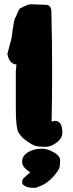

<svg xmlns="http://www.w3.org/2000/svg" viewBox="-20 -686 341 901"><path d="M132.3 195.2Q112.3 195.2 98.1 187.7Q84 180.1 84 171.4Q84 157.2 90.6 150.3Q97.2 143.4 107.2 135.3Q117.2 127.2 121.6 123Q116.7 119.2 106.9 111.7Q84 95 84 72.5Q84 32 141.6 16.2Q156.2 11.6 179 11.6Q201.7 11.6 231.9 28.5Q262.2 45.4 262.2 67.3Q262.2 89.2 259.3 99Q256.3 108.8 251 116.3Q206.5 180.1 152.3 192.2V195.2ZM123 -666 192.9 -663.6Q220.7 -663.6 221.2 -631.8Q224.6 -483.4 224.6 -354.7Q224.6 -226.1 222.2 -114.7L234.9 -118.7H237.8Q272.5 -118.7 272.5 -63.5Q272.5 -37.1 245.8 -17.1Q219.2 2.9 196.5 2.9Q173.8 2.9 163.1 1.7Q152.3 0.5 144.5 -2Q129.9 -6.8 105.2 -24.2Q80.6 -41.5 67.4 -63.2Q54.2 -85 54.2 -177.7V-352.1Q56.2 -368.2 57.1 -383.3Q23.4 -386.2 15.1 -431.6V-434.6L34.2 -506.8Q45.4 -594.7 51 -602.1Q56.6 -609.4 56.9 -612.3Q57.1 -615.2 63.5 -628.9Q70.3 -644 74.2 -646.5Q111.3 -666 123 -666Z"/></svg>

Font: Drukaatie burti
Style: Heavy
Weight: 800
Version: Version 0.14